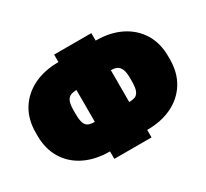

<svg xmlns="http://www.w3.org/2000/svg" viewBox="-147 -940 1265 1180"><g transform="rotate(-30 485.0 -350.0)"><path d="M353 20V-33Q252 -33 176 -70Q100 -107 57.5 -176Q15 -245 15 -340V-360Q15 -455 57.5 -523.5Q100 -592 176 -629.5Q252 -667 353 -667V-720H617V-667Q718 -667 794 -629.5Q870 -592 912.5 -523.5Q955 -455 955 -360V-340Q955 -245 912.5 -176Q870 -107 794 -70Q718 -33 617 -33V20ZM685 -340V-360Q685 -406 674.5 -427.5Q664 -449 646 -456Q628 -463 607 -463V-237Q633 -237 650 -244Q667 -251 676 -273Q685 -295 685 -340ZM285 -360V-340Q285 -295 293.5 -273Q302 -251 319.5 -244Q337 -237 363 -237V-463Q340 -463 322 -456Q304 -449 294.5 -427.5Q285 -406 285 -360Z"/></g></svg>

Font: Golos Text Black
Style: Regular
Weight: 900
Designer: A.Korolkova, Vitaly Kuzmin
Foundry: ParaType Ltd
Version: Version 2.004